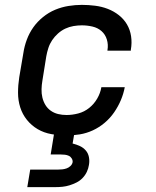

<svg xmlns="http://www.w3.org/2000/svg" viewBox="-20 -548 640 788"><path d="M253 8Q222 8 191 2.5Q160 -3 134.5 -18Q109 -33 90.5 -56Q72 -79 63 -107.5Q54 -136 54 -167.5Q54 -199 59 -231L76 -331Q80 -358 90 -385Q100 -412 116.5 -435.5Q133 -459 156.5 -478Q180 -497 206.5 -508Q233 -519 261 -523.5Q289 -528 316 -528Q343 -528 370.5 -524.5Q398 -521 422.5 -511.5Q447 -502 467.5 -486Q488 -470 501 -448Q514 -426 518 -399Q522 -372 517 -344Q517 -343 517 -342Q517 -341 517 -340H421Q421 -341 421 -341.5Q421 -342 421 -342Q425 -365 418.5 -386Q412 -407 396.5 -420.5Q381 -434 359.5 -439Q338 -444 316 -444Q299 -444 281.5 -441Q264 -438 248 -430.5Q232 -423 218 -410.5Q204 -398 194 -383Q184 -368 178.5 -351Q173 -334 170 -317L154 -217Q151 -200 150.5 -182Q150 -164 154 -147.5Q158 -131 166.5 -117Q175 -103 188.5 -93.5Q202 -84 218.5 -80Q235 -76 253 -76Q277 -76 301.5 -82.5Q326 -89 346 -105Q366 -121 379 -143.5Q392 -166 396 -190H492Q487 -163 476 -137Q465 -111 448.5 -87Q432 -63 409.5 -44Q387 -25 361 -13Q335 -1 307.5 3.5Q280 8 253 8ZM92 220 104 148H219Q228 148 236.5 147Q245 146 253.5 143Q262 140 269 133.5Q276 127 278 118Q279 110 274.5 102.5Q270 95 262.5 91.5Q255 88 246.5 87Q238 86 229 86H188L202 0H285L278 41Q294 45 308 51.5Q322 58 332 69.5Q342 81 345 97Q348 113 345 129Q343 143 336.5 157Q330 171 319 182.5Q308 194 294 201Q280 208 265.5 212.5Q251 217 236.5 218.5Q222 220 207 220Z"/></svg>

Font: Iosevka SS04 Md Ex Obl
Style: Regular
Weight: 500
Width: 7
Italic angle: -9°
Monospace: yes
Designer: Belleve Invis
Foundry: Belleve Invis
Version: Version 19.0.0; ttfautohint (v1.8.4)